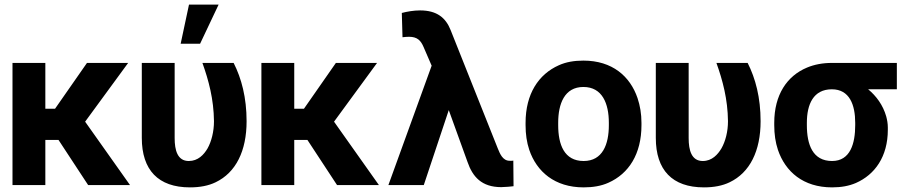

<svg xmlns="http://www.w3.org/2000/svg" viewBox="-20 -800 3925 830"><path d="M34 0H176V-195H233L361 0H542L348 -274L534 -528H356L218 -330H176V-528H34Z M593 -204C593 -65 664 10 801 10C844 10 881 3 912 -12C1000 -54 1046 -148 1046 -276C1046 -378 1024 -461 990 -528H855C882 -453 904 -371 905 -276C905 -231 894 -188 877 -158C861 -131 836 -104 796 -104C747 -104 735 -151 735 -203V-528H593ZM761 -611H845L925 -780H797Z M1110 0H1252V-195H1309L1437 0H1618L1424 -274L1610 -528H1432L1294 -330H1252V-528H1110Z M1659 0H1812L1920 -324L2001 -100C2023 -36 2062 9 2147 9C2169 8 2187 7 2200 5L2199 -106C2197 -105 2195 -105 2192 -105H2183C2153 -105 2141 -136 2132 -158L1928 -670C1907 -723 1869 -755 1796 -755C1768 -755 1740 -750 1717 -744L1720 -639C1730 -640 1737 -641 1748 -641C1784 -641 1799 -625 1811 -597L1846 -516Z M2252 -259C2252 -220 2257 -185 2268 -152C2300 -58 2378 10 2503 10C2543 10 2579 4 2610 -10C2698 -49 2753 -134 2753 -259V-269C2753 -308 2747 -343 2736 -376C2704 -470 2627 -538 2502 -538C2462 -538 2427 -532 2396 -518C2308 -479 2252 -394 2252 -269ZM2393 -259V-269C2393 -351 2420 -424 2502 -424C2584 -424 2612 -352 2612 -269V-259C2612 -176 2585 -104 2503 -104C2419 -104 2393 -175 2393 -259Z M2815 -204C2815 -65 2886 10 3023 10C3066 10 3103 3 3134 -12C3222 -54 3268 -148 3268 -276C3268 -378 3246 -461 3212 -528H3077C3104 -453 3126 -371 3127 -276C3127 -231 3116 -189 3099 -159C3083 -132 3058 -104 3018 -104C2969 -104 2957 -151 2957 -203V-528H2815Z M3327 -259C3327 -220 3332 -185 3343 -152C3375 -58 3452 10 3577 10C3616 10 3650 4 3680 -9C3762 -45 3818 -123 3818 -239V-249C3818 -266 3815 -282 3811 -297C3797 -346 3768 -385 3733 -414H3857V-528H3576C3536 -528 3500 -521 3469 -508C3382 -472 3327 -390 3327 -269ZM3468 -259V-269C3468 -349 3496 -414 3576 -414C3653 -414 3677 -346 3677 -269V-259C3677 -180 3656 -104 3577 -104C3493 -104 3468 -175 3468 -259Z"/></svg>

Font: Asimov Pro
Style: Bd
Weight: 700
Designer: Google
Version: Version 2.000980; 2014